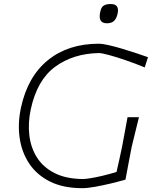

<svg xmlns="http://www.w3.org/2000/svg" viewBox="-20 -948 776 977"><path d="M399 9.5Q302 9.5 234.8 -24Q167.5 -57.5 129 -115.2Q90.5 -173 80 -246.2Q69.5 -319.5 86.5 -399.5Q120.5 -558 223.8 -641.8Q327 -725.5 482.5 -725.5Q501.5 -725.5 533.2 -718.2Q565 -711 601.8 -700Q638.5 -689 673.2 -677.5Q708 -666 733 -657L716.5 -605Q666.5 -625.5 618.2 -642Q570 -658.5 533.8 -668.2Q497.5 -678 483 -678Q352 -675.5 260.2 -608Q168.5 -540.5 136.5 -391.5Q122 -323.5 129.2 -260.2Q136.5 -197 167.8 -147.2Q199 -97.5 256.8 -67.8Q314.5 -38 401 -37Q415 -37 442.5 -41.5Q470 -46 504.2 -54.2Q538.5 -62.5 573 -73Q581 -108 587.8 -139Q594.5 -170 601 -200.5Q609.5 -246 616 -281Q622.5 -316 629 -351.5H687Q678.5 -316.5 669.8 -281.5Q661 -246.5 650 -200.5Q642.5 -163 635.2 -123.2Q628 -83.5 618.5 -34Q586 -24.5 544.5 -14.5Q503 -4.5 463.8 2.5Q424.5 9.5 399 9.5ZM524 -829.5Q475.5 -829.5 491 -891.5Q496 -913 508.8 -920.2Q521.5 -927.5 543.5 -927.5Q589 -927.5 578.5 -879Q572.5 -852 559.5 -840.8Q546.5 -829.5 524 -829.5Z"/></svg>

Font: Commissioner Loud ExtraLight
Style: Italic
Weight: 200
Italic angle: -12°
Designer: Kostas Bartsokas
Foundry: Kostas Bartsokas
Version: Version 1.000; ttfautohint (v1.8.3)